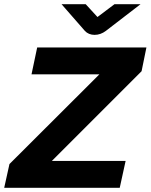

<svg xmlns="http://www.w3.org/2000/svg" viewBox="-39 -894 717 914"><path d="M-19 0 6 -113 434 -540H111L138 -668H658L635 -555L208 -128H559L531 0ZM411 -728Q397 -728 385 -733Q373 -738 365 -747L254 -874H369L425 -813L506 -874H630L465 -747Q440 -728 411 -728Z"/></svg>

Font: Atkinson Hyperlegible Next
Style: Bold Italic
Weight: 700
Italic angle: -12°
Designer: Elliott Scott, Megan Eiswerth, Linus Boman, Theodore Petrosky, Letters from Sweden
Foundry: Applied Design Works, Letters from Sweden
Version: Version 2.001